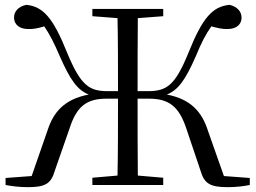

<svg xmlns="http://www.w3.org/2000/svg" viewBox="-20 -765 1057 794"><path d="M206 -57 267 -232C297 -326 338 -357 422 -357H468C468 -239 468 -137 466 -39L362 -30V0H655V-30L550 -39C549 -138 549 -239 549 -357H595C678 -357 720 -326 751 -232L810 -57C825 -5 851 9 921 9C957 9 988 5 1013 0V-29L906 -37L839 -227C815 -301 770 -355 670 -374C717 -393 746 -433 790 -533C813 -589 830 -622 854 -656C880 -649 901 -644 921 -645C960 -645 979 -666 979 -692C979 -717 961 -738 929 -745C860 -738 818 -694 759 -546C704 -411 669 -388 591 -388H549C549 -498 549 -596 550 -690L655 -698V-728H362V-698L466 -690C468 -595 468 -497 468 -388H426C349 -388 314 -411 258 -546C199 -694 157 -738 89 -745C55 -738 38 -717 38 -692C38 -666 58 -645 96 -645C116 -644 138 -648 163 -656C186 -622 203 -589 227 -533C271 -433 300 -393 347 -374C246 -355 201 -301 177 -227L111 -37L3 -29V0C29 5 60 9 96 9C166 9 191 -5 206 -57Z"/></svg>

Font: Source Han Serif CN
Style: Regular
Weight: 400
Designer: Ryoko NISHIZUKA 西塚涼子 (kana & ideographs); Frank Grießhammer (Latin, Greek & Cyrillic); Wenlong ZHANG 张文龙 (bopomofo); San
Foundry: Adobe
Version: Version 2.003;hotconv 1.1.1;makeotfexe 2.6.0